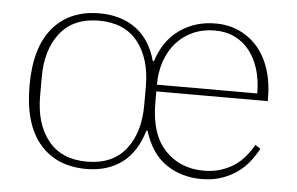

<svg xmlns="http://www.w3.org/2000/svg" viewBox="-43 -581 1011 654"><g transform="rotate(5 462.5 -254.0)"><path d="M273 -13Q360 -13 405.5 -70Q451 -127 451 -222V-286Q451 -381 405.5 -438Q360 -495 273 -495Q186 -495 140.5 -438Q95 -381 95 -286V-222Q95 -127 140.5 -70Q186 -13 273 -13ZM273 12Q171 12 113.5 -55.5Q56 -123 56 -254Q56 -385 113.5 -452.5Q171 -520 273 -520Q346 -520 396.5 -483.5Q447 -447 467 -374H471Q494 -446 547 -483Q600 -520 669 -520Q715 -520 752 -502.5Q789 -485 815 -454Q841 -423 855 -379.5Q869 -336 869 -284V-272H488V-234Q488 -126 539.5 -71.5Q591 -17 672 -17Q704 -17 730.5 -25.5Q757 -34 777.5 -48Q798 -62 813.5 -81Q829 -100 840 -120L858 -108Q847 -87 830.5 -65.5Q814 -44 791 -27Q768 -10 737 1Q706 12 667 12Q597 12 545 -24Q493 -60 470 -136H466Q444 -61 394.5 -24.5Q345 12 273 12ZM831 -295V-297Q831 -340 820 -376.5Q809 -413 788.5 -439.5Q768 -466 738 -481Q708 -496 669 -496Q628 -496 594.5 -481Q561 -466 537.5 -439.5Q514 -413 501 -376Q488 -339 488 -295Z"/></g></svg>

Font: IBM Plex Serif ExtraLight
Style: Regular
Weight: 200
Designer: Mike Abbink, Paul van der Laan, Pieter van Rosmalen
Foundry: Bold Monday
Version: Version 2.5